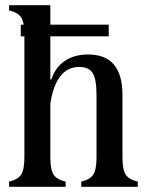

<svg xmlns="http://www.w3.org/2000/svg" viewBox="-20 -720 561 740"><path d="M15 0V-20Q49 -28 61.5 -47Q74 -66 74 -114V-586Q74 -634 61.5 -653Q49 -672 15 -680V-700H88H174V-114Q174 -66 186.5 -47Q199 -28 233 -20V0H160H88ZM293 0V-20Q327 -28 339.5 -47Q352 -66 352 -114V-353Q352 -414 337.5 -438Q323 -462 285 -462Q239 -462 210.5 -423.5Q182 -385 173 -312H152V-414H178Q193 -460 229.5 -485Q266 -510 319 -510Q387 -510 419.5 -470.5Q452 -431 452 -354V-114Q452 -66 464.5 -47Q477 -28 511 -20V0H438H366ZM60 -625H399V-580H60Z"/></svg>

Font: RL Madena Variable
Style: Regular
Weight: 400
Designer: I Kadek Wantara Putra
Foundry: Roughlines ID
Version: Version 1.000;Glyphs 3.1.2 (3151)